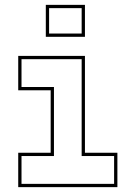

<svg xmlns="http://www.w3.org/2000/svg" viewBox="-20 -770 526 790"><path d="M168.5 -618.5V-750H329.5V-618.5ZM182 -632H316V-736.5H182ZM55 0V-141.5H188.5V-398.5H55V-540H329.5V-141.5H463V0ZM68.5 -13.5H449.5V-128H316V-526.5H68.5V-412H202V-128H68.5Z"/></svg>

Font: Tourney Thin Thin
Style: Regular
Weight: 250
Version: Version 1.015